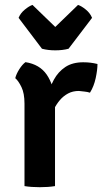

<svg xmlns="http://www.w3.org/2000/svg" viewBox="-20 -756 420 780"><path d="M376 -496Q376 -472.5 368.8 -438.8Q361.5 -405 345.5 -379.5Q334.5 -383 323.2 -384Q312 -385 300.5 -386.5Q275.5 -386.5 256.5 -376.2Q237.5 -366 223.2 -349.2Q209 -332.5 198.2 -310.8Q187.5 -289 179 -266L163 -286.5Q165 -324 173.2 -362.2Q181.5 -400.5 199 -432.5Q216.5 -464.5 245.5 -483.8Q274.5 -503 318 -503Q335 -503 348.5 -501.2Q362 -499.5 376 -496ZM42 -438.5Q46 -455 58.2 -474.5Q70.5 -494 83.5 -503.5Q141 -494.5 169.8 -452.8Q198.5 -411 203.5 -345V0Q176.5 4.5 141.5 4.5Q107 4.5 79.5 0V-335Q79.5 -377 67.2 -402.2Q55 -427.5 42 -438.5ZM150.5 -558 55.5 -683.5Q63.5 -703 81 -717.2Q98.5 -731.5 112 -736L204.5 -646.5L297 -736Q311 -731.5 328.5 -717.2Q346 -703 354 -683.5L258.5 -558Q235 -551.5 204.5 -551.5Q175 -551.5 150.5 -558Z"/></svg>

Font: Signika Negative Light SemiBold
Style: Regular
Weight: 600
Version: Version 2.001